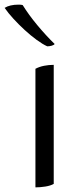

<svg xmlns="http://www.w3.org/2000/svg" viewBox="-59 -802 346 829"><path d="M94 -505Q111 -514 131.5 -518Q152 -522 173 -522V-8Q159 0 136.5 3.5Q114 7 94 7ZM145 -602Q125 -611 99 -630Q73 -649 47.5 -672.5Q22 -696 -1 -721Q-24 -746 -39 -768Q-17 -782 22 -782Q33 -782 39 -780Q65 -738 102 -693.5Q139 -649 177 -612Q173 -607 163.5 -604.5Q154 -602 145 -602Z"/></svg>

Font: Gotu
Style: Regular
Weight: 400
Designer: Sarang Kulkarni & Kailash Malviya
Foundry: Ek Type
Version: Version 2.320;hotconv 1.0.109;makeotfexe 2.5.65596; ttfautoh